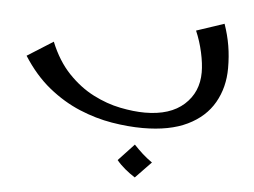

<svg xmlns="http://www.w3.org/2000/svg" viewBox="-46 -457 932 704"><g transform="rotate(5 420.0 -105.0)"><path d="M487 7Q433 7 373 -3Q313 -13 253 -38Q193 -63 138.5 -107Q84 -151 40 -220L135 -280Q163 -211 206 -166Q249 -121 299 -95.5Q349 -70 399 -60Q449 -50 490 -50Q583 -50 634 -96Q685 -142 685 -215Q685 -247 676 -288Q667 -329 651 -366L753 -400Q767 -360 773.5 -321Q780 -282 780 -239Q780 -168 748 -112Q716 -56 651 -24.5Q586 7 487 7ZM474 190Q455 178 437 163Q419 148 406 132L464 70Q480 87 496 101.5Q512 116 532 130Z"/></g></svg>

Font: Marhey Light Light
Style: Regular
Weight: 300
Version: Version 1.000